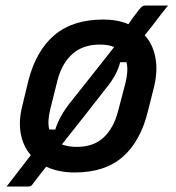

<svg xmlns="http://www.w3.org/2000/svg" viewBox="-20 -616 640 698"><path d="M356 -545Q407 -545 447 -528Q456 -542 465.5 -554.5Q475 -567 484 -579Q493 -590 497.5 -593Q502 -596 510 -596H591Q568 -568 547.5 -540.5Q527 -513 506 -488Q535 -456 544.5 -409Q554 -362 541 -304L518 -213Q492 -104 427 -46.5Q362 11 252 11Q193 11 148 -10Q134 7 121.5 23.5Q109 40 99 53Q95 59 91.5 60.5Q88 62 83 62H4Q23 37 48.5 4.5Q74 -28 92 -52Q64 -84 55.5 -130Q47 -176 61 -231L83 -322Q111 -432 178 -488.5Q245 -545 356 -545ZM343 -454Q282 -454 243.5 -420Q205 -386 189 -324L163 -220Q158 -200 156.5 -181Q155 -162 159 -145H181Q196 -195 240 -249Q280 -299 318.5 -348Q357 -397 395 -445Q374 -454 343 -454ZM367 -297Q327 -246 286.5 -194Q246 -142 205 -91Q228 -82 259 -82Q320 -82 356.5 -116Q393 -150 409 -211L436 -314Q441 -334 442.5 -353.5Q444 -373 440 -390H417Q405 -343 367 -297Z"/></svg>

Font: Recursive Mn Lnr St Med
Style: Italic
Weight: 500
Italic angle: -15°
Monospace: yes
Version: Version 1.079;hotconv 1.0.112;makeotfexe 2.5.65598; ttfautoh